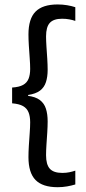

<svg xmlns="http://www.w3.org/2000/svg" viewBox="-20 -696 378 840"><path d="M309.5 -664.5V-604.5Q298 -608.5 283.5 -611.2Q269 -614 251.5 -614Q214.5 -614 198 -596Q181.5 -578 181.5 -537Q181.5 -519 183.2 -492.5Q185 -466 186.8 -438.8Q188.5 -411.5 188.5 -390.5Q188.5 -360 181 -336.8Q173.5 -313.5 155 -299.5Q136.5 -285.5 103 -280.5V-272L100 -277Q135 -273 154.2 -258.5Q173.5 -244 181 -220.2Q188.5 -196.5 188.5 -165Q188.5 -144 186.8 -116.5Q185 -89 183.2 -62.5Q181.5 -36 181.5 -17Q181.5 24 198 42.2Q214.5 60.5 252.5 60.5Q269.5 60.5 283.8 57.5Q298 54.5 309.5 50.5V111Q293 116 273.5 119.5Q254 123 232 123Q166.5 123 135.5 91.5Q104.5 60 104.5 -9Q104.5 -30.5 106.2 -58.8Q108 -87 110 -114.2Q112 -141.5 112 -161Q112 -186.5 105 -204.2Q98 -222 81 -231.8Q64 -241.5 33 -244V-313Q64 -315 81 -324.5Q98 -334 105 -351.5Q112 -369 112 -394.5Q112 -414 110 -441.2Q108 -468.5 106.2 -496.2Q104.5 -524 104.5 -545Q104.5 -614 135.5 -645.2Q166.5 -676.5 232 -676.5Q254 -676.5 273.5 -673.2Q293 -670 309.5 -664.5Z"/></svg>

Font: Anek Gujarati
Style: Regular
Weight: 400
Designer: Mrunmayee Ghaisas (Gujarati), Yesha Goshar (Latin)
Foundry: Ek Type
Version: Version 1.003